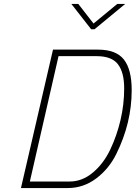

<svg xmlns="http://www.w3.org/2000/svg" viewBox="-20 -951 686 971"><path d="M323 0H86L248 -700H476Q567 -700 606.5 -650Q646 -600 646 -495Q646 -329 568 -172Q531 -97 466.5 -48.5Q402 0 323 0ZM469 -667H276L131 -33H332Q396 -33 450 -78.5Q504 -124 537.5 -194.5Q571 -265 589.5 -344Q608 -423 608 -504Q608 -585 576.5 -626Q545 -667 469 -667ZM613 -931 458 -803H441L341 -931H376L453 -832L573 -931Z"/></svg>

Font: TitilliumWebThinItalic
Style: Thin Italic
Weight: 200
Italic angle: -13°
Version: Version 1.001;PS 57.000;hotconv 1.0.70;makeotf.lib2.5.55311